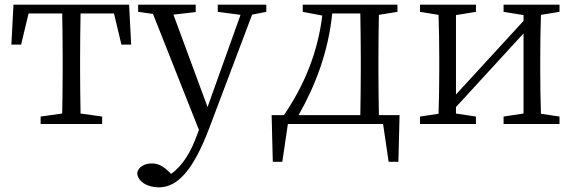

<svg xmlns="http://www.w3.org/2000/svg" viewBox="-20 -534 2479 827"><path d="M471 -476 503 -342H545L536 -514H38L29 -342H71L103 -476H248C249 -421 250 -341 250 -286V-228C250 -176 249 -100 248 -45L155 -32V0H420V-32L327 -45C326 -100 325 -176 325 -228V-286C325 -341 326 -421 327 -476Z M1127 -514H918V-483L1016 -470L874 -73L727 -471L823 -482V-514H575V-483L639 -474L837 26L828 49C803 118 768 179 717 215L709 207C683 182 662 170 634 170C605 170 577 183 571 210C572 248 615 273 664 273C745 273 813 199 882 16L1066 -471L1127 -483Z M1266 -38C1338 -164 1395 -313 1411 -476H1532C1533 -421 1534 -341 1534 -286V-228C1534 -174 1533 -94 1532 -38ZM1612 -38C1611 -94 1610 -174 1610 -228V-286C1610 -339 1611 -415 1612 -470L1692 -483V-514H1284V-483L1368 -467C1348 -299 1285 -159 1203 -38H1150L1155 163H1196L1220 0H1630L1654 163H1696L1701 -38Z M2390 -483V-514H2149V-483L2235 -469V-444L1944 -127V-469L2030 -483V-514H1789V-483L1869 -470C1871 -415 1872 -339 1872 -286V-228C1872 -176 1871 -100 1869 -44L1789 -32V0H2030V-32L1944 -45V-73L2235 -390V-45L2149 -32V0H2390V-32L2310 -44C2308 -100 2307 -176 2307 -228V-286C2307 -338 2308 -415 2310 -470Z"/></svg>

Font: Shippori Mincho
Style: Regular
Weight: 400
Designer: Bonji Tadano  Ryoko NISHIZUKA  (kana & ideographs); Frank Grießhammer (Latin, Greek & Cyrillic); Wenlong ZHANG  (bopomof
Foundry: Adobe Systems Incorporated
Version: Version 1.003;PS 1.001;hotconv 16.6.54;makeotf.lib2.5.65590